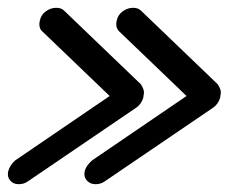

<svg xmlns="http://www.w3.org/2000/svg" viewBox="-32 -523 586 492"><path d="M532 -272Q527 -256 514 -247L236 -58Q226 -51 213 -51Q199 -51 190.5 -60.5Q182 -70 185 -84Q187 -92 192.5 -99.5Q198 -107 204 -112L446 -277L274 -442Q263 -452 267 -470Q270 -485 282.5 -494Q295 -503 309 -503Q322 -503 329 -496L427 -402L526 -307Q530 -301 532.5 -294Q535 -287 533 -279ZM335 -272Q330 -256 317 -247L39 -58Q29 -51 16 -51Q2 -51 -6 -60.5Q-14 -70 -11 -84Q-9 -92 -4 -99.5Q1 -107 7 -112L249 -277L77 -442Q66 -451 70 -470Q73 -485 85.5 -494Q98 -503 112 -503Q125 -503 132 -496L230 -402L329 -307Q333 -301 335.5 -294Q338 -287 336 -279Z"/></svg>

Font: VDS Compensated
Style: Light Italic
Weight: 300
Italic angle: -12°
Designer: artmaker
Foundry: artmaker
Version: Version 1.000 2012 initial release